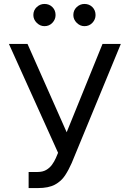

<svg xmlns="http://www.w3.org/2000/svg" viewBox="-20 -952 664 982"><path d="M126.4 9.9V-72.4H171.9Q198.2 -72.4 216.1 -82.7Q234 -93 245.9 -109.4Q257.8 -125.7 265.6 -143.5L277 -170.5L25.6 -727.3H120.7L321 -275.6L504.3 -727.3H598L346.6 -117.9Q331.7 -83.8 312.7 -54.7Q293.7 -25.6 261.2 -7.8Q228.7 9.9 173.3 9.9ZM207.4 -818.2Q185 -818.2 167.8 -835.4Q150.6 -852.6 150.6 -875Q150.6 -899.5 167.8 -915.7Q185 -931.8 207.4 -931.8Q231.9 -931.8 248 -915.7Q264.2 -899.5 264.2 -875Q264.2 -852.6 248 -835.4Q231.9 -818.2 207.4 -818.2ZM411.9 -818.2Q389.6 -818.2 372.3 -835.4Q355.1 -852.6 355.1 -875Q355.1 -899.5 372.3 -915.7Q389.6 -931.8 411.9 -931.8Q436.4 -931.8 452.6 -915.7Q468.7 -899.5 468.7 -875Q468.7 -852.6 452.6 -835.4Q436.4 -818.2 411.9 -818.2Z"/></svg>

Font: InterMG
Style: Regular
Weight: 400
Designer: Rasmus Andersson
Foundry: rsms
Version: Version 3.019;December 26, 2023;FontCreator 15.0.0.2955 64-b